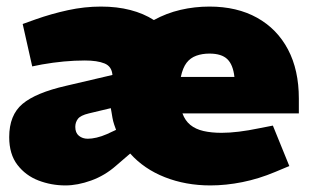

<svg xmlns="http://www.w3.org/2000/svg" viewBox="-20 -555 944 584"><path d="M179 9Q136 9 97 -6Q58 -21 33 -53.5Q8 -86 8 -138Q8 -205 48.5 -239Q89 -273 181 -294L322 -327Q320 -353 298 -362Q276 -371 238 -371Q207 -371 174.5 -368Q142 -365 108 -359L78 -353L49 -482L88 -496Q136 -513 186.5 -524Q237 -535 287 -535Q336 -535 376.5 -524.5Q417 -514 448 -494Q486 -515 529 -525Q572 -535 617 -535Q701 -535 762 -501Q823 -467 856 -404.5Q889 -342 889 -255V-210H535Q543 -188 559 -175Q575 -162 599 -156.5Q623 -151 654 -151Q702 -151 769 -165L810 -173L860 -50L817 -32Q767 -11 717 -1Q667 9 620 9Q545 9 481.5 -16Q418 -41 376 -88L333 -51Q299 -21 257.5 -6Q216 9 179 9ZM247 -133Q259 -133 274 -136.5Q289 -140 305 -147L333 -160Q330 -168 327 -177Q324 -186 322 -197Q321 -205 319.5 -212Q318 -219 317 -226L250 -210Q225 -204 217 -193.5Q209 -183 209 -169Q209 -151 220 -142Q231 -133 247 -133ZM530 -321H693Q689 -358 671.5 -375Q654 -392 617 -392Q595 -392 577 -385.5Q559 -379 547.5 -364Q536 -349 530 -321Z"/></svg>

Font: REM Black
Style: Regular
Weight: 900
Designer: Octavio Pardo
Foundry: Ashler Design
Version: Version 1.005;gftools[0.9.28]